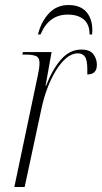

<svg xmlns="http://www.w3.org/2000/svg" viewBox="-20 -743 405 763"><path d="M130 -442Q137 -474 137 -492Q137 -514 123.5 -520Q110 -526 83 -526H69L71 -536H185L161 -402H163Q188 -467 222.5 -506.5Q257 -546 303 -546Q337 -546 351 -527.5Q365 -509 365 -486Q365 -447 327 -447Q327 -457 327 -467Q327 -504 317.5 -517.5Q308 -531 290 -531Q265 -531 242.5 -511.5Q220 -492 201 -460.5Q182 -429 168 -391.5Q154 -354 146 -317L78 0H37ZM131 -606Q143 -656 174 -689.5Q205 -723 252 -723Q303 -723 327 -691Q351 -659 346 -606H336Q336 -646 313 -665.5Q290 -685 249 -685Q174 -685 141 -606Z"/></svg>

Font: Noto Serif Display Condensed ExtraLight
Style: Italic
Weight: 200
Width: 3
Italic angle: -12°
Designer: Monotype Design Team
Foundry: Monotype Imaging Inc.
Version: Version 2.009